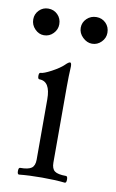

<svg xmlns="http://www.w3.org/2000/svg" viewBox="-79 -653 424 700"><g transform="rotate(10 132.5 -303.5)"><path d="M43 -512.2Q24.4 -512.2 9.8 -527.1Q-4.9 -542 -4.9 -563Q-4.9 -582.5 9 -596.7Q22.9 -610.8 43 -610.8Q63.5 -610.8 77.6 -596.7Q91.8 -582.5 91.8 -561Q91.8 -541.5 77.6 -526.9Q63.5 -512.2 43 -512.2ZM221.2 -512.2Q202.6 -512.2 186.8 -527.3Q170.9 -542.5 170.9 -563Q170.9 -582.5 185.5 -596.7Q200.2 -610.8 221.2 -610.8Q241.7 -610.8 255.9 -596.7Q270 -582.5 270 -561Q270 -541.5 255.6 -526.9Q241.2 -512.2 221.2 -512.2ZM42 3.9Q36.1 3.9 36.1 -8.5Q36.1 -21 42 -21Q72.3 -21 84.2 -29.8Q96.2 -38.6 96.2 -61V-284.2Q96.2 -351.1 55.2 -351.1Q49.3 -351.1 49.3 -363Q49.3 -375 55.2 -375Q66.4 -375 94.7 -390.1Q123 -405.3 137.2 -418.9Q149.4 -431.2 154.8 -431.2Q160.2 -431.2 160.2 -417Q158.2 -381.8 158.2 -341.8V-61Q158.2 -38.6 169.7 -29.8Q181.2 -21 211.9 -21Q217.8 -21 217.8 -8.5Q217.8 3.9 211.9 3.9Q174.8 0 127 0Q79.1 0 42 3.9Z"/></g></svg>

Font: Junicode SmCond Light
Style: Regular
Weight: 300
Width: 4
Designer: Peter S. Baker
Version: Version 2.206